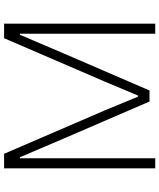

<svg xmlns="http://www.w3.org/2000/svg" viewBox="60 -840 780 940"><g transform="rotate(-90 450.0 -370.0)"><path d="M96 -740H167L380 -246L447 -84H452L520 -246L733 -740H804V0H755V-663H750L660 -452L477 -28H423L240 -452L150 -663H145V0H96Z"/></g></svg>

Font: Encode Sans Normal
Style: ExtraLight
Weight: 200
Designer: Pablo Impallari, Andres Torresi
Foundry: Pablo Impallari, Andres Torresi
Version: Version 1.000; ttfautohint (v1.00) -l 8 -r 50 -G 200 -x 14 -